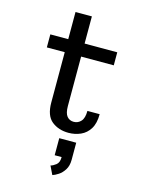

<svg xmlns="http://www.w3.org/2000/svg" viewBox="-134 -738 819 1082"><g transform="rotate(15 275.0 -197.0)"><path d="M168.5 -130.5V-424H64V-500H168.5V-658.5H264V-500H454.5V-424H264V-136Q264 -94 278.8 -76Q293.5 -58 318.5 -58Q343.5 -58 360.5 -76.8Q377.5 -95.5 377.5 -137.5H449Q449 -84 429 -51.8Q409 -19.5 376.2 -5Q343.5 9.5 306 9.5Q247.5 9.5 208 -22.2Q168.5 -54 168.5 -130.5ZM264 151.5V52H363V151.5Q363 187 348.2 210.2Q333.5 233.5 313.8 246.2Q294 259 280 263L256 213.5Q270.5 210 287.5 196.8Q304.5 183.5 304.5 151.5Z"/></g></svg>

Font: Trispace SemiCondensed
Style: Regular
Weight: 400
Width: 4
Designer: Tyler Finck
Foundry: Etcetera Type Company
Version: Version 1.210; ttfautohint (v1.8.3)